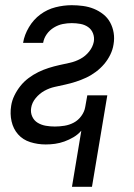

<svg xmlns="http://www.w3.org/2000/svg" viewBox="-20 -548 515 739"><path d="M257 171 293 -45Q280 -30 263 -20Q246 -10 228 -3.5Q210 3 192 5.5Q174 8 156 8Q125 8 96.5 -1Q68 -10 49.5 -31Q31 -52 24.5 -81Q18 -110 23 -141Q26 -161 35.5 -180.5Q45 -200 58.5 -217Q72 -234 90 -247.5Q108 -261 127.5 -270.5Q147 -280 167.5 -286.5Q188 -293 208.5 -297.5Q229 -302 249.5 -306.5Q270 -311 289.5 -321.5Q309 -332 323 -349.5Q337 -367 341 -387Q344 -404 338 -419.5Q332 -435 319 -444Q306 -453 289.5 -456Q273 -459 256 -459Q239 -459 221.5 -455.5Q204 -452 187.5 -442Q171 -432 160 -416.5Q149 -401 146 -383H69V-384Q74 -414 91.5 -443.5Q109 -473 135.5 -492.5Q162 -512 193.5 -520Q225 -528 256 -528Q278 -528 300 -525Q322 -522 341.5 -514Q361 -506 377.5 -493Q394 -480 404 -461.5Q414 -443 417.5 -421.5Q421 -400 417 -377Q414 -357 404.5 -337.5Q395 -318 381 -301.5Q367 -285 349 -271.5Q331 -258 311.5 -249Q292 -240 272 -233.5Q252 -227 231.5 -222.5Q211 -218 190.5 -213.5Q170 -209 151 -198.5Q132 -188 117.5 -170.5Q103 -153 100 -133Q97 -115 104 -99.5Q111 -84 125 -75.5Q139 -67 156 -64Q173 -61 191 -61Q209 -61 228 -64Q247 -67 264 -76Q281 -85 293 -101.5Q305 -118 308 -136L316 -181H393L334 171Z"/></svg>

Font: Iosevka QP
Style: Italic
Weight: 400
Italic angle: -9°
Designer: Belleve Invis
Foundry: Belleve Invis
Version: Version 20.0.0; ttfautohint (v1.8.4)